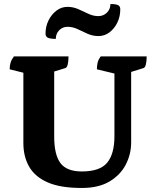

<svg xmlns="http://www.w3.org/2000/svg" viewBox="-20 -921 776 953"><path d="M386 12Q279 12 216 -16Q153 -44 124.5 -94Q96 -144 96 -211V-560L28 -577Q28 -595 32.5 -610Q37 -625 49 -641H320Q320 -616 316 -600.5Q312 -585 304 -583L249 -566V-243Q249 -153 280 -111.5Q311 -70 386 -70Q476 -70 512 -113.5Q548 -157 548 -245V-556L461 -577Q461 -595 464.5 -610Q468 -625 480 -641H708Q708 -617 704 -601Q700 -585 692 -583L631 -564V-214Q631 -156 604.5 -104.5Q578 -53 524 -20.5Q470 12 386 12ZM315 -788Q291 -788 274 -771Q257 -754 257 -728Q230 -728 218 -733.5Q206 -739 206 -754Q206 -790 221 -820Q236 -850 260.5 -868.5Q285 -887 315 -887Q343 -887 369 -875.5Q395 -864 419 -852.5Q443 -841 468 -841Q493 -841 510.5 -858Q528 -875 528 -901Q555 -901 566 -895.5Q577 -890 577 -875Q577 -839 562.5 -809Q548 -779 523.5 -760.5Q499 -742 469 -742Q440 -742 414.5 -753.5Q389 -765 365 -776.5Q341 -788 315 -788Z"/></svg>

Font: Petrona ExtraBold
Style: Regular
Weight: 800
Designer: Ringo R. Seeber
Foundry: Ringo R. Seeber
Version: Version 2.001; ttfautohint (v1.8.3)